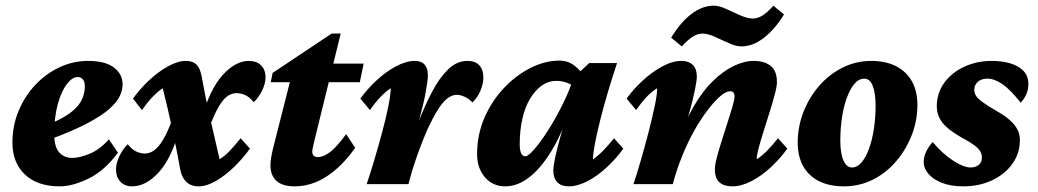

<svg xmlns="http://www.w3.org/2000/svg" viewBox="-20 -658 3707 686"><path d="M193.4 7.8Q113.3 7.8 68.8 -34.7Q24.4 -77.1 24.4 -148.4Q24.4 -209 46.4 -261.7Q68.4 -314.5 106 -354.5Q143.6 -394.5 192.4 -417.5Q241.2 -440.4 294.9 -440.4Q355.5 -440.4 386.7 -417Q418 -393.6 418 -355.5Q418 -336.9 408.2 -315.4Q398.4 -293.9 372.1 -270Q345.7 -246.1 294.4 -218.8Q243.2 -191.4 159.2 -160.2V-215.8Q210 -237.3 236.8 -259.3Q263.7 -281.2 273.4 -304.2Q283.2 -327.1 283.2 -349.6Q283.2 -366.2 275.9 -374.5Q268.6 -382.8 256.8 -382.8Q238.3 -382.8 218.8 -357.4Q199.2 -332 186.5 -286.1Q173.8 -240.2 173.8 -177.7Q173.8 -133.8 191.4 -113.8Q209 -93.8 238.3 -93.8Q263.7 -93.8 299.8 -108.4Q335.9 -123 369.1 -160.2L401.4 -112.3Q353.5 -47.9 296.4 -20Q239.3 7.8 193.4 7.8Z M689.5 7.8Q662.1 7.8 645.5 -8.3Q628.9 -24.4 624 -52.7Q611.3 -123 595.7 -195.8Q580.1 -268.6 561.5 -342.8Q525.4 -319.3 487.3 -264.6L455.1 -305.7Q479.5 -339.8 512.2 -370.6Q544.9 -401.4 580.1 -420.9Q615.2 -440.4 643.6 -440.4Q668 -440.4 681.2 -428.2Q694.3 -416 700.2 -386.7Q713.9 -309.6 730.5 -236.8Q747.1 -164.1 764.6 -88.9Q783.2 -100.6 801.8 -120.1Q820.3 -139.6 839.8 -164.1L873 -127Q848.6 -92.8 816.4 -61.5Q784.2 -30.3 751 -11.2Q717.8 7.8 689.5 7.8ZM452.1 7.8Q425.8 7.8 410.2 -8.8Q394.5 -25.4 394.5 -53.7Q394.5 -74.2 406.7 -100.1Q418.9 -126 436.5 -142.6Q453.1 -122.1 468.8 -115.7Q484.4 -109.4 497.1 -109.4Q513.7 -109.4 529.8 -120.1Q545.9 -130.9 563 -159.2Q580.1 -187.5 598.6 -240.2L624 -206.1Q594.7 -94.7 548.3 -43.5Q502 7.8 452.1 7.8ZM723.6 -191.4 698.2 -226.6Q728.5 -337.9 774.9 -389.2Q821.3 -440.4 869.1 -440.4Q896.5 -440.4 912.6 -424.8Q928.7 -409.2 928.7 -380.9Q928.7 -359.4 916.5 -334.5Q904.3 -309.6 886.7 -293Q869.1 -313.5 854 -319.3Q838.9 -325.2 825.2 -325.2Q812.5 -325.2 799.8 -318.8Q787.1 -312.5 774.9 -296.9Q762.7 -281.2 750 -255.4Q737.3 -229.5 723.6 -191.4Z M1249 -129.9Q1202.1 -63.5 1147.5 -27.8Q1092.8 7.8 1032.2 7.8Q989.3 7.8 967.8 -11.7Q946.3 -31.2 946.3 -68.4Q946.3 -79.1 948.7 -94.2Q951.2 -109.4 955.1 -126L1015.6 -364.3H947.3L954.1 -397.5L1165 -538.1H1197.3L1161.1 -390.6L1103.5 -156.2Q1099.6 -138.7 1097.7 -130.4Q1095.7 -122.1 1095.7 -116.2Q1095.7 -96.7 1116.2 -96.7Q1134.8 -96.7 1158.2 -113.8Q1181.6 -130.9 1216.8 -178.7ZM1110.4 -364.3 1123 -430.7H1279.3L1265.6 -364.3Z M1612.3 -319.3Q1594.7 -319.3 1577.6 -305.7Q1560.5 -292 1543.9 -265.1Q1527.3 -238.3 1508.8 -199.2Q1487.3 -150.4 1468.8 -97.2Q1450.2 -43.9 1439.5 0H1290Q1302.7 -37.1 1317.4 -86.4Q1332 -135.7 1345.7 -186.5Q1359.4 -237.3 1367.7 -279.3Q1376 -321.3 1376 -342.8Q1358.4 -331.1 1339.8 -312Q1321.3 -293 1301.8 -264.6L1267.6 -305.7Q1292 -339.8 1325.2 -370.6Q1358.4 -401.4 1394.5 -420.9Q1430.7 -440.4 1461.9 -440.4Q1485.4 -440.4 1497.1 -427.2Q1508.8 -414.1 1508.8 -388.7Q1508.8 -374 1502 -334Q1495.1 -293.9 1479.5 -236.3Q1463.9 -178.7 1435.5 -109.4H1431.6Q1453.1 -167 1476.1 -225.1Q1499 -283.2 1524.9 -332Q1550.8 -380.9 1581.5 -410.6Q1612.3 -440.4 1650.4 -440.4Q1677.7 -440.4 1692.4 -424.8Q1707 -409.2 1707 -380.9Q1707 -359.4 1696.8 -334.5Q1686.5 -309.6 1668 -292Q1656.2 -304.7 1640.6 -312Q1625 -319.3 1612.3 -319.3Z M1785.2 7.8Q1740.2 7.8 1712.4 -24.9Q1684.6 -57.6 1684.6 -107.4Q1684.6 -176.8 1710.9 -237.3Q1737.3 -297.9 1780.8 -343.8Q1824.2 -389.6 1876 -415.5Q1927.7 -441.4 1978.5 -441.4Q2009.8 -441.4 2032.7 -423.3Q2055.7 -405.3 2079.1 -373L2039.1 -342.8Q2024.4 -355.5 2005.9 -362.3Q1987.3 -369.1 1967.8 -369.1Q1939.5 -369.1 1915.5 -352.1Q1891.6 -335 1873.5 -304.7Q1855.5 -274.4 1846.2 -232.9Q1836.9 -191.4 1836.9 -142.6Q1836.9 -122.1 1841.8 -110.8Q1846.7 -99.6 1857.4 -99.6Q1867.2 -99.6 1889.6 -125.5Q1912.1 -151.4 1939.5 -194.3Q1966.8 -237.3 1992.2 -289.1Q2017.6 -340.8 2033.2 -392.6L2051.8 -401.4L2085 -432.6H2184.6Q2168 -382.8 2152.3 -330.1Q2136.7 -277.3 2124.5 -229Q2112.3 -180.7 2105.5 -144Q2098.6 -107.4 2098.6 -88.9Q2116.2 -100.6 2135.3 -120.1Q2154.3 -139.6 2173.8 -164.1L2207 -127Q2182.6 -92.8 2149.4 -61.5Q2116.2 -30.3 2080.1 -11.2Q2043.9 7.8 2011.7 7.8Q1985.4 7.8 1971.2 -6.8Q1957 -21.5 1957 -47.9Q1957 -64.5 1963.4 -94.7Q1969.7 -125 1982.9 -171.9Q1996.1 -218.8 2017.6 -284.2H2024.4Q1994.1 -194.3 1956.1 -128.4Q1918 -62.5 1874.5 -27.3Q1831.1 7.8 1785.2 7.8Z M2596.7 7.8Q2567.4 7.8 2550.8 -6.3Q2534.2 -20.5 2534.2 -53.7Q2534.2 -69.3 2541.5 -96.7Q2548.8 -124 2559.1 -156.7Q2569.3 -189.5 2579.6 -220.7Q2589.8 -252 2597.2 -277.3Q2604.5 -302.7 2604.5 -313.5Q2604.5 -332 2588.9 -332Q2574.2 -332 2553.7 -314.5Q2533.2 -296.9 2508.8 -265.1Q2484.4 -233.4 2460.9 -191.9Q2437.5 -150.4 2417.5 -101.1Q2397.5 -51.8 2383.8 0H2243.2Q2255.9 -37.1 2270 -86.4Q2284.2 -135.7 2297.4 -186.5Q2310.5 -237.3 2319.3 -279.3Q2328.1 -321.3 2328.1 -342.8Q2308.6 -331.1 2290.5 -312Q2272.5 -293 2252.9 -264.6L2218.8 -305.7Q2243.2 -339.8 2276.9 -370.6Q2310.5 -401.4 2346.7 -420.9Q2382.8 -440.4 2415 -440.4Q2440.4 -440.4 2455.1 -426.3Q2469.7 -412.1 2469.7 -383.8Q2469.7 -370.1 2462.9 -336.9Q2456.1 -303.7 2442.9 -255.4Q2429.7 -207 2409.2 -145.5H2402.3Q2424.8 -218.8 2456.5 -274.4Q2488.3 -330.1 2525.4 -366.7Q2562.5 -403.3 2600.6 -421.9Q2638.7 -440.4 2672.9 -440.4Q2710.9 -440.4 2733.4 -422.9Q2755.9 -405.3 2755.9 -364.3Q2755.9 -349.6 2748.5 -321.8Q2741.2 -293.9 2730.5 -259.8Q2719.7 -225.6 2709 -191.4Q2698.2 -157.2 2690.9 -130.4Q2683.6 -103.5 2683.6 -88.9Q2702.1 -100.6 2721.2 -120.1Q2740.2 -139.6 2759.8 -164.1L2793 -127Q2768.6 -92.8 2735.4 -61.5Q2702.1 -30.3 2665.5 -11.2Q2628.9 7.8 2596.7 7.8ZM2743.2 -637.7 2781.2 -606.4Q2749 -553.7 2709.5 -522.9Q2669.9 -492.2 2628.9 -492.2Q2610.4 -492.2 2585 -503.4Q2559.6 -514.6 2534.2 -526.4Q2508.8 -538.1 2490.2 -538.1Q2472.7 -538.1 2455.1 -526.9Q2437.5 -515.6 2416 -492.2L2377.9 -523.4Q2411.1 -578.1 2450.2 -607.9Q2489.3 -637.7 2530.3 -637.7Q2549.8 -637.7 2574.7 -626Q2599.6 -614.3 2625.5 -603Q2651.4 -591.8 2668.9 -591.8Q2687.5 -591.8 2705.1 -603Q2722.7 -614.3 2743.2 -637.7Z M2995.1 7.8Q2942.4 7.8 2905.3 -11.2Q2868.2 -30.3 2849.1 -65.4Q2830.1 -100.6 2830.1 -148.4Q2830.1 -204.1 2850.1 -256.3Q2870.1 -308.6 2905.8 -350.1Q2941.4 -391.6 2989.7 -416Q3038.1 -440.4 3092.8 -440.4Q3144.5 -440.4 3181.6 -421.4Q3218.8 -402.3 3238.3 -367.2Q3257.8 -332 3257.8 -283.2Q3257.8 -227.5 3237.8 -175.8Q3217.8 -124 3182.1 -82Q3146.5 -40 3098.6 -16.1Q3050.8 7.8 2995.1 7.8ZM3024.4 -59.6Q3043 -59.6 3058.6 -78.1Q3074.2 -96.7 3085.4 -127.9Q3096.7 -159.2 3102.5 -198.7Q3108.4 -238.3 3108.4 -280.3Q3108.4 -326.2 3098.1 -351.6Q3087.9 -377 3068.4 -377Q3048.8 -377 3033.2 -358.9Q3017.6 -340.8 3005.9 -309.1Q2994.1 -277.3 2988.3 -237.8Q2982.4 -198.2 2982.4 -156.2Q2982.4 -109.4 2993.7 -84.5Q3004.9 -59.6 3024.4 -59.6Z M3421.9 7.8Q3377.9 7.8 3346.2 -4.4Q3314.5 -16.6 3297.4 -36.6Q3280.3 -56.6 3280.3 -79.1Q3280.3 -98.6 3289.6 -117.2Q3298.8 -135.7 3312.5 -150.4Q3346.7 -109.4 3384.8 -84.5Q3422.9 -59.6 3448.2 -59.6Q3464.8 -59.6 3476.6 -68.4Q3488.3 -77.1 3488.3 -96.7Q3488.3 -112.3 3474.6 -127.4Q3460.9 -142.6 3415 -167Q3384.8 -184.6 3365.2 -201.2Q3345.7 -217.8 3336.4 -236.8Q3327.1 -255.9 3327.1 -278.3Q3327.1 -325.2 3353.5 -361.8Q3379.9 -398.4 3424.8 -419.4Q3469.7 -440.4 3523.4 -440.4Q3560.5 -440.4 3589.8 -431.6Q3619.1 -422.9 3636.7 -404.8Q3654.3 -386.7 3654.3 -357.4Q3654.3 -336.9 3646.5 -320.3Q3638.7 -303.7 3627 -291Q3589.8 -337.9 3561.5 -357.4Q3533.2 -377 3507.8 -377Q3485.4 -377 3473.1 -365.2Q3460.9 -353.5 3460.9 -336.9Q3460.9 -326.2 3466.8 -316.4Q3472.7 -306.6 3489.7 -293.9Q3506.8 -281.2 3542 -260.7Q3571.3 -244.1 3589.4 -227.5Q3607.4 -210.9 3615.7 -194.3Q3624 -177.7 3624 -157.2Q3624 -110.4 3597.2 -72.8Q3570.3 -35.2 3524.4 -13.7Q3478.5 7.8 3421.9 7.8Z"/></svg>

Font: Crimson Pro ExtraBold
Style: Italic
Weight: 800
Italic angle: -12°
Designer: Jacques Le Bailly
Foundry: Baron von Fonthausen
Version: Version 1.003